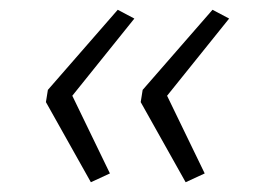

<svg xmlns="http://www.w3.org/2000/svg" viewBox="-20 -465 524 393"><path d="M166 -92 74 -256 78 -281 221 -445 255 -427 128 -269 205 -110ZM360 -92 268 -256 272 -281 415 -445 449 -427 322 -269 399 -110Z"/></svg>

Font: Nunito Sans 10pt Expanded ExtraLight
Style: Italic
Weight: 250
Width: 7
Italic angle: -9°
Designer: Vernon Adams
Foundry: Vernon Adams
Version: Version 3.101;gftools[0.9.27]